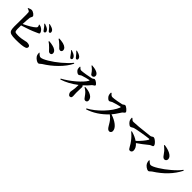

<svg xmlns="http://www.w3.org/2000/svg" viewBox="427 -2532 4308 4308"><g transform="rotate(45 2581.0 -377.5)"><path d="M410 3Q307 3 261 -12Q213 -27 196 -68Q183 -101 181 -180Q180 -232 183 -381Q187 -621 180 -640Q173 -666 107 -684V-696Q109 -697 112 -698Q168 -724 193 -724Q233 -723 275 -692Q316 -661 316 -635Q316 -622 304.5 -604Q293 -586 290 -572Q281 -509 274 -356Q470 -448 547 -522Q566 -540 561 -565Q555 -589 544 -604L553 -613Q601 -606 632 -582Q661 -561 679 -533Q696 -506 696 -487Q696 -474 685 -466Q678 -461 655 -452Q641 -446 633 -442Q486 -373 272 -309Q272 -306 272 -300Q270 -216 271 -192Q272 -131 291 -115.5Q310 -100 385 -100Q484 -100 597 -129Q622 -136 627 -136Q734 -136 734 -81Q734 -39 688 -25Q613 3 410 3ZM738 -566Q719 -567 697 -603Q695 -606 691 -611Q653 -668 614 -702L623 -716Q710 -690 747 -655Q774 -628 773 -602Q773 -586 763 -576Q753 -566 738 -566ZM829 -643Q816 -644 805 -654Q798 -661 782 -683Q780 -686 775 -692Q740 -738 698 -772L707 -785Q791 -766 828 -737Q859 -711 859 -676Q859 -661 851 -652Q843 -643 829 -643Z M1142 21Q1113 21 1073.5 -6Q1034 -33 1012.5 -66.5Q991 -100 989 -162L1001 -169Q1002 -168 1005 -164Q1055 -109 1089 -109Q1141 -109 1261 -181Q1377 -250 1499 -352Q1629 -461 1705 -556L1722 -545Q1655 -405 1510 -260Q1376 -127 1216 -29Q1205 -22 1187 -5Q1161 21 1142 21ZM1173 -321Q1152 -321 1134 -334Q1123 -343 1101.5 -367Q1080 -391 1067 -403Q1006 -465 962 -490L968 -506Q1033 -503 1093 -487Q1148 -474 1183 -447Q1223 -415 1223 -374Q1223 -353 1213 -339Q1199 -321 1173 -321ZM1291 -529Q1269 -529 1250 -542Q1238 -551 1215 -577Q1194 -599 1180 -612Q1125 -664 1080 -691L1086 -708Q1152 -706 1217 -691Q1336 -658 1336 -579Q1336 -560 1323 -544.5Q1310 -529 1291 -529ZM1586 -567Q1565 -567 1544 -602Q1500 -668 1459 -710L1468 -722Q1559 -692 1594 -657Q1621 -629 1621 -602Q1621 -587 1611 -577Q1601 -567 1586 -567ZM1682 -649Q1670 -649 1659 -660Q1651 -667 1634 -689Q1596 -741 1549 -783L1558 -795Q1639 -775 1681 -743Q1714 -715 1714 -683Q1714 -649 1682 -649Z M2170 48Q2145 48 2125 17Q2107 -12 2107 -41Q2107 -54 2112 -78Q2115 -94 2117 -105Q2129 -157 2129 -259Q2129 -268 2129 -277Q1943 -134 1753 -74L1743 -93Q1891 -173 2034 -295Q2178 -419 2228 -509Q2233 -519 2231.5 -522.5Q2230 -526 2221 -525Q2202 -524 2132 -505Q2068 -488 2029 -474Q2015 -469 1996 -453Q1975 -436 1961 -436Q1937 -436 1906.5 -460.5Q1876 -485 1866 -514Q1858 -536 1860 -588L1873 -593Q1910 -547 1942 -547Q1979 -547 2084 -564Q2179 -580 2233 -593Q2253 -598 2272 -614Q2286 -625 2295 -625Q2321 -625 2363 -593.5Q2405 -562 2405 -540Q2405 -524 2369 -505Q2350 -494 2345 -488Q2285 -411 2199 -336Q2220 -315 2220 -297Q2220 -290 2219 -271Q2215 -202 2215 -118Q2215 -97 2218 -53Q2220 -25 2220 -17Q2220 12 2212 27Q2201 48 2170 48ZM2485 -132Q2467 -132 2454 -141Q2439 -152 2419 -182Q2377 -242 2347 -272Q2310 -308 2259 -335L2266 -350Q2384 -347 2458 -304Q2537 -259 2537 -184Q2537 -162 2522 -147Q2507 -132 2485 -132ZM2198 -630Q2178 -630 2165 -642Q2156 -651 2138 -680Q2131 -690 2127 -696Q2097 -739 2026 -790L2034 -803Q2128 -797 2186 -772Q2257 -741 2257 -688Q2257 -664 2240.5 -647Q2224 -630 2198 -630Z M2635 -9 2625 -29Q2788 -116 2941 -277Q3091 -436 3148 -578Q3154 -597 3138 -597Q3113 -594 3040 -573Q2980 -556 2935 -540Q2921 -535 2902 -521Q2881 -506 2867 -506Q2838 -506 2808 -539Q2780 -567 2771 -598Q2762 -625 2764 -668L2780 -674Q2821 -619 2858 -619Q2901 -619 3001 -636Q3088 -651 3129 -662Q3140 -665 3159 -680.5Q3178 -696 3188 -696Q3218 -696 3265 -655.5Q3312 -615 3312 -591Q3312 -573 3279 -550Q3262 -538 3258 -532Q3251 -522 3235 -497Q3165 -387 3117 -333Q3241 -293 3319 -231Q3406 -162 3406 -87Q3406 -63 3391 -45Q3375 -25 3349 -25Q3323 -25 3301 -45Q3282 -62 3257 -104Q3254 -109 3248 -119Q3210 -185 3185 -216Q3145 -268 3091 -305Q2887 -89 2635 -9Z M3984 -46Q3964 -46 3950 -62Q3940 -73 3921 -108Q3885 -175 3849 -220Q3786 -305 3701 -373L3711 -387Q3839 -352 3921 -294Q3982 -349 4035 -413Q4085 -473 4112 -521Q4117 -531 4113 -537Q4109 -543 4099 -542Q4011 -533 3883 -511Q3742 -487 3686 -470Q3676 -467 3655 -453Q3626 -434 3611 -434Q3585 -434 3550 -467Q3517 -498 3504 -530Q3493 -561 3493 -602L3507 -607Q3532 -581 3544 -573Q3562 -560 3583 -560Q3689 -560 4050 -603Q4072 -606 4081 -607Q4095 -609 4116.5 -624Q4138 -639 4150 -639Q4184 -639 4237 -590Q4290 -541 4290 -507Q4290 -492 4280 -485Q4274 -480 4255 -474Q4224 -463 4207 -450Q4070 -337 3961 -264Q4044 -191 4044 -109Q4044 -80 4027 -63Q4010 -46 3984 -46Z M4598 -17Q4561 -17 4517 -50Q4477 -80 4461 -112Q4441 -152 4441 -199L4454 -208Q4455 -207 4458 -204Q4511 -148 4542 -148Q4591 -148 4712 -223Q4829 -295 4948 -397Q5076 -506 5140 -595L5157 -583Q5006 -282 4667 -68Q4655 -60 4637 -42Q4614 -17 4598 -17ZM4670 -455Q4632 -455 4597 -506Q4596 -508 4593 -512Q4556 -565 4534 -590Q4500 -628 4441 -674L4449 -690Q4561 -676 4638 -636Q4730 -587 4730 -519Q4730 -492 4713 -473.5Q4696 -455 4670 -455Z"/></g></svg>

Font: GenRyuMin TW B
Style: Regular
Weight: 700
Version: Version 1.501;PS 1;hotconv 16.6.51;makeotf.lib2.5.65220